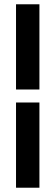

<svg xmlns="http://www.w3.org/2000/svg" viewBox="-20 -731 261 901"><path d="M55.2 -710.9H165V-311H55.2ZM55.2 149.9V-250H165V149.9Z"/></svg>

Font: TASA Orbiter Display SemiBold
Style: Regular
Weight: 600
Designer: Weizhong Zhang
Version: Version 1.000;Glyphs 3.1.2 (3151)